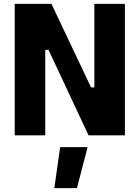

<svg xmlns="http://www.w3.org/2000/svg" viewBox="-20 -700 723 993"><path d="M261 273 291 61H433L378 273ZM56 0V-680H246L451 -248H468V-680H626V0H438L231 -442H214V0Z"/></svg>

Font: Cairo Play ExtraBold
Style: Regular
Weight: 800
Version: Version 3.119